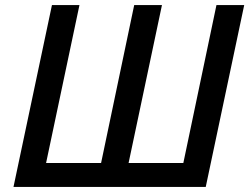

<svg xmlns="http://www.w3.org/2000/svg" viewBox="-20 -734 979 754"><path d="M33 0 184 -714H292L161 -94H377L507 -714H616L485 -94H700L830 -714H939L788 0Z"/></svg>

Font: Noto Sans Display Medium
Style: Italic
Weight: 500
Italic angle: -12°
Designer: Monotype Design Team
Foundry: Monotype Imaging Inc.
Version: Version 2.003